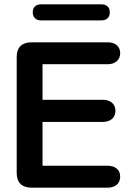

<svg xmlns="http://www.w3.org/2000/svg" viewBox="-20 -865 617 885"><path d="M125 0H477C510 0 534 -18 534 -51C534 -83 510 -101 477 -101H176V-303H454C488 -303 512 -321 512 -354C512 -387 488 -405 454 -405H176V-569H477C510 -569 534 -588 534 -620C534 -652 510 -670 477 -670H125C81 -670 57 -646 57 -603V-67C57 -24 81 0 125 0ZM170 -771H447C472 -771 486 -785 486 -808C486 -832 472 -845 447 -845H170C145 -845 131 -832 131 -808C131 -785 145 -771 170 -771Z"/></svg>

Font: SN Pro SemiBold
Style: Regular
Weight: 600
Designer: Tobias Whetton
Foundry: Supernotes
Version: Version 1.003;Glyphs 3.3 (3324)